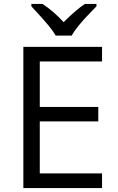

<svg xmlns="http://www.w3.org/2000/svg" viewBox="-20 -951 596 971"><path d="M138.7 -931.2H194.8Q250.5 -895 301.8 -838.9Q365.2 -902.3 409.7 -931.2H467.8V-918.9L435.5 -885.7Q365.2 -813.5 342.8 -771H261.7Q250.5 -791 225.6 -821.8Q200.7 -852.5 138.7 -918.9ZM496.1 0H98.1V-713.9H496.1V-640.1H181.2V-410.2H477.1V-336.9H181.2V-74.2H496.1Z"/></svg>

Font: Zoram GWebM
Style: Regular
Weight: 400
Foundry: Ascender Corporation
Version: Version 1.000